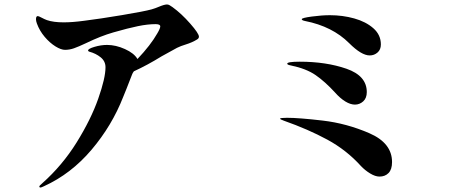

<svg xmlns="http://www.w3.org/2000/svg" viewBox="-20 -791 2040 859"><path d="M870 -627Q870 -619 861 -614Q840 -601 811 -592Q788 -585 772 -577L703 -539Q640 -500 579 -472Q573 -464 571 -458L546 -394L531 -357Q481 -229 389.5 -121Q298 -13 177 42Q165 48 161 48Q156 48 156 43Q156 40 169 29Q259 -51 323 -154Q387 -257 419.5 -349.5Q452 -442 452 -490Q452 -517 430.5 -534.5Q409 -552 379 -560Q374 -562 374 -565Q374 -573 403 -581.5Q432 -590 459 -590Q498 -590 539 -571.5Q580 -553 595 -527Q654 -589 684 -642Q697 -664 697 -673Q697 -683 676 -683Q641 -683 597 -674Q553 -665 487 -646Q431 -630 365 -598Q331 -582 311 -575Q291 -568 271 -568Q253 -568 228 -583.5Q203 -599 180 -626Q157 -653 145 -686Q141 -697 141 -705Q141 -719 149 -719Q153 -719 166 -712Q179 -705 190 -701Q219 -691 265 -691Q304 -691 356 -698Q428 -707 526.5 -723.5Q625 -740 658 -749Q666 -751 675 -754.5Q684 -758 689 -760Q715 -771 727 -771Q733 -771 739 -767.5Q745 -764 752 -759Q792 -730 831 -685.5Q870 -641 870 -627Z M1542 -598Q1467 -673 1345 -697Q1330 -700 1330 -705Q1330 -711 1375 -717Q1420 -723 1456 -723Q1513 -723 1565 -708.5Q1617 -694 1650.5 -664.5Q1684 -635 1684 -592Q1684 -569 1669 -556Q1654 -543 1634 -543Q1597 -543 1542 -598ZM1479 -377Q1434 -426 1392 -455Q1350 -484 1282 -498Q1265 -501 1265 -506Q1265 -515 1321 -515Q1439 -515 1530 -483.5Q1621 -452 1621 -379Q1621 -352 1605 -337.5Q1589 -323 1568 -323Q1548 -323 1525 -337Q1502 -351 1479 -377ZM1595 -48Q1530 -120 1444 -166.5Q1358 -213 1250 -251Q1233 -257 1233 -260Q1233 -264 1264 -264Q1317 -264 1424 -251.5Q1531 -239 1632.5 -195Q1734 -151 1734 -66Q1734 -33 1718.5 -17Q1703 -1 1678 -1Q1659 -1 1636 -15Q1613 -29 1595 -48Z"/></svg>

Font: Shippori Mincho ExtraBold
Style: Regular
Weight: 800
Designer: FONTDASU
Foundry: FONTDASU / Google Inc. / but / Adobe
Version: Version 3.110; ttfautohint (v1.8.3)